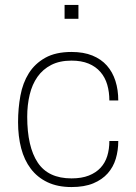

<svg xmlns="http://www.w3.org/2000/svg" viewBox="-20 -748 551 776"><path d="M269 8Q213 8 172 -11.5Q131 -31 104.5 -66Q78 -101 65.5 -149Q53 -197 53 -254Q53 -310 62.5 -361.5Q72 -413 96.5 -452Q121 -491 163 -514.5Q205 -538 269 -538Q318 -538 353.5 -523.5Q389 -509 412 -483Q435 -457 446.5 -421Q458 -385 458 -342H422Q422 -376 413.5 -405.5Q405 -435 386 -457Q367 -479 338 -491Q309 -503 269 -503Q221 -503 187 -485.5Q153 -468 131.5 -437.5Q110 -407 100 -365.5Q90 -324 90 -276Q90 -155 132.5 -91Q175 -27 269 -27Q310 -27 339 -38.5Q368 -50 386.5 -70Q405 -90 413.5 -117.5Q422 -145 422 -178H458Q458 -140 448 -106.5Q438 -73 415.5 -47.5Q393 -22 357 -7Q321 8 269 8ZM297 -672H241V-728H297Z"/></svg>

Font: Tanohe Sans ExtraLight
Style: Regular
Weight: 250
Designer: Village Type and Design LLC & Cristiano Sobral
Foundry: Cooper Hewitt Smithsonian Design Museum
Version: Version 1.00;September 29, 2021;FontCreator 13.0.0.2655 64-b